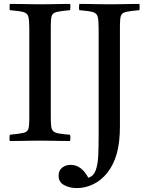

<svg xmlns="http://www.w3.org/2000/svg" viewBox="-20 -721 739 983"><path d="M240 -589V-124Q240 -93 242 -75Q244 -57 253 -49Q262 -41 282 -37.5Q302 -34 339 -31Q342 -15 339 1Q319 1 290 0.5Q261 0 232.5 -0.5Q204 -1 185 -1Q166 -1 137.5 -0.5Q109 0 80.5 0.5Q52 1 30 1Q27 -14 30 -31Q78 -36 99 -40.5Q120 -45 125 -60Q130 -75 130 -111V-576Q130 -618 125 -636Q120 -654 99 -659.5Q78 -665 30 -669Q28 -684 30 -701Q51 -701 80.5 -700.5Q110 -700 139 -699.5Q168 -699 187 -699Q206 -699 234 -699.5Q262 -700 291 -700.5Q320 -701 339 -701Q342 -686 339 -669Q292 -665 271 -660Q250 -655 245 -640Q240 -625 240 -589ZM373 242Q338 242 309 227Q280 212 280 178Q280 152 298 137.5Q316 123 342 123Q370 123 393 140.5Q416 158 432 189Q459 181 470 151Q481 121 483 75.5Q485 30 485 -26V-576Q485 -618 480 -636Q475 -654 454.5 -659.5Q434 -665 386 -669Q383 -684 386 -701Q406 -701 434.5 -700.5Q463 -700 492 -699.5Q521 -699 541 -699Q562 -699 590 -699.5Q618 -700 645.5 -700.5Q673 -701 694 -701Q696 -686 694 -669Q646 -665 625 -660Q604 -655 599 -640Q594 -625 594 -589V-74Q594 8 578 65Q562 122 530 163Q499 202 458 222Q417 242 373 242Z"/></svg>

Font: Castoro
Style: Regular
Weight: 400
Designer: John Hudson
Foundry: Tiro Typeworks Ltd.
Version: Version 2.04